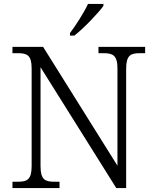

<svg xmlns="http://www.w3.org/2000/svg" viewBox="-20 -951 788 971"><path d="M334 -784V-771H356C403 -807 478 -886 503 -921V-931H425C404 -886 363 -822 334 -784ZM43 0H281V-32H255C208 -32 185 -42 185 -111V-611L568 0H618V-603C618 -672 641 -682 688 -682H714V-714H478V-682H503C550 -682 574 -672 574 -605V-113L198 -714H43V-682H70C117 -682 140 -672 140 -605V-111C140 -42 117 -32 70 -32H43Z"/></svg>

Font: Noto Serif Telugu Light
Style: Regular
Weight: 300
Designer: Jelle Bosma - Monotype Design Team
Foundry: Monotype Imaging Inc.
Version: Version 2.005